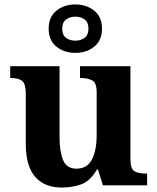

<svg xmlns="http://www.w3.org/2000/svg" viewBox="-20 -834 707 864"><path d="M258 10Q180 10 138 -38.5Q96 -87 96 -188V-412Q96 -456 80 -469.5Q64 -483 28 -483H26V-536H248V-216Q248 -152 264 -113.5Q280 -75 324 -75Q372 -75 393.5 -116Q415 -157 415 -227V-419Q415 -463 393.5 -473Q372 -483 343 -483H340V-536H567V-116Q567 -73 586 -63Q605 -53 634 -53H642V0H443L421 -71H416Q386 -19 345.5 -4.5Q305 10 258 10ZM319 -596Q269 -596 234 -624Q199 -652 199 -705Q199 -758 234 -786Q269 -814 319 -814Q369 -814 404 -786Q439 -758 439 -705Q439 -652 404 -624Q369 -596 319 -596ZM318.9 -651Q343 -651 360.5 -663.6Q378 -676.3 378 -705.1Q378 -734 360.6 -746.5Q343.2 -759 319.1 -759Q295 -759 277.5 -746.4Q260 -733.7 260 -704.9Q260 -676 277.4 -663.5Q294.8 -651 318.9 -651Z"/></svg>

Font: Noto Serif Vithkuqi
Style: Regular
Weight: 400
Version: Version 1.005